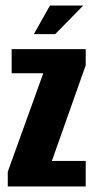

<svg xmlns="http://www.w3.org/2000/svg" viewBox="-20 -672 338 692"><path d="M8 0V-53L136 -408H22V-495H289V-437L167 -92H289V0ZM102 -549 160 -652H280L179 -549Z"/></svg>

Font: Alumni Sans ExtraBold
Style: Regular
Weight: 800
Designer: Robert E. Leuschke
Foundry: Robert E. Leuschke
Version: Version 1.018